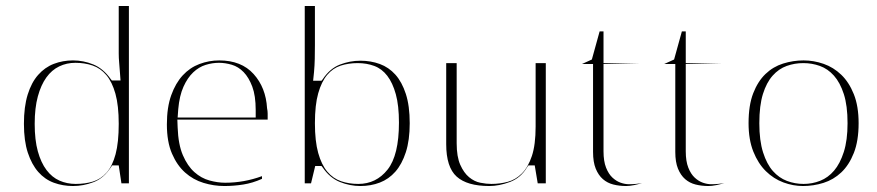

<svg xmlns="http://www.w3.org/2000/svg" viewBox="-20 -613 2934 642"><path d="M355 -60 351 -54Q327 -17 293 -4Q259 9 224 9Q190 9 160 -2Q130 -13 108 -38Q86 -63 73 -102.5Q60 -142 60 -199Q60 -256 72.5 -296.5Q85 -337 107.5 -362.5Q130 -388 160 -399.5Q190 -411 224 -411Q259 -411 292 -397.5Q325 -384 350 -349L354 -344H383L381 -371Q380 -387 378.5 -403Q377 -419 377 -434V-593H411V0H386L377 -60ZM233 2Q265 2 291 -6Q317 -14 336.5 -36Q356 -58 366.5 -97.5Q377 -137 377 -199Q377 -260 366 -299.5Q355 -339 335.5 -362Q316 -385 289.5 -394Q263 -403 232 -403Q203 -403 178 -391Q153 -379 135 -354Q117 -329 106.5 -290.5Q96 -252 96 -199Q96 -145 106.5 -107Q117 -69 135.5 -44.5Q154 -20 179 -9Q204 2 233 2Z M573 -213 574 -187Q576 -130 591.5 -94Q607 -58 630 -37.5Q653 -17 680.5 -9.5Q708 -2 733 -2Q796 -2 856 -24V-15Q825 -1 793.5 4Q762 9 730 9Q695 9 660.5 -1.5Q626 -12 599 -36Q572 -60 555 -99.5Q538 -139 538 -197Q538 -254 552.5 -294.5Q567 -335 591 -361Q615 -387 647 -399Q679 -411 713 -411Q787 -411 828 -365.5Q869 -320 873 -251Q875 -242 875 -233V-231Q875 -230 875 -229V-228Q875 -227 875 -227V-225Q875 -225 875 -224Q875 -223 875 -223V-216Q875 -215 875 -215V-213ZM574 -220H835V-245Q835 -293 823.5 -323.5Q812 -354 794.5 -372Q777 -390 755 -396.5Q733 -403 712 -403Q690 -403 667.5 -396Q645 -389 626 -371Q607 -353 593.5 -323Q580 -293 576 -248Z M999 0V-593H1033V-462Q1033 -439 1032.5 -416.5Q1032 -394 1030 -372L1027 -343H1055L1059 -348Q1083 -384 1116.5 -397Q1150 -410 1185 -410Q1220 -410 1250 -399Q1280 -388 1302 -363.5Q1324 -339 1337 -299Q1350 -259 1350 -201Q1350 -144 1337 -104Q1324 -64 1302 -39Q1280 -14 1250 -2.5Q1220 9 1185 9Q1150 9 1116.5 -4.5Q1083 -18 1059 -53L1055 -58H1034L1020 0ZM1178 2Q1238 2 1276 -46Q1314 -94 1314 -203Q1314 -260 1303.5 -298Q1293 -336 1275 -359.5Q1257 -383 1231.5 -392.5Q1206 -402 1176 -402Q1145 -402 1119 -393.5Q1093 -385 1074 -362.5Q1055 -340 1044 -301Q1033 -262 1033 -201Q1033 -141 1044 -101.5Q1055 -62 1074.5 -39Q1094 -16 1120.5 -7Q1147 2 1178 2Z M1747 -60 1742 -53Q1721 -18 1685 -4.5Q1649 9 1616 9Q1542 9 1507 -22.5Q1472 -54 1472 -131V-402H1507V-134Q1507 -89 1519 -62Q1531 -35 1548.5 -20.5Q1566 -6 1586 -2Q1606 2 1623 2Q1651 2 1677.5 -5Q1704 -12 1725 -33Q1746 -54 1758.5 -91.5Q1771 -129 1771 -190V-402H1805V0H1778L1768 -60Z M1926 -399 1959 -414 1985 -508H1998V-402H2124L1998 -399V-107Q1998 -74 2006.5 -52.5Q2015 -31 2028 -19Q2041 -7 2055.5 -2Q2070 3 2083 3Q2107 3 2127 -1Q2115 3 2100 6Q2085 9 2074 9Q2051 9 2031 4Q2011 -1 1996 -14Q1981 -27 1972 -49Q1963 -71 1963 -105V-399Z M2201 -399 2234 -414 2260 -508H2273V-402H2399L2273 -399V-107Q2273 -74 2281.5 -52.5Q2290 -31 2303 -19Q2316 -7 2330.5 -2Q2345 3 2358 3Q2382 3 2402 -1Q2390 3 2375 6Q2360 9 2349 9Q2326 9 2306 4Q2286 -1 2271 -14Q2256 -27 2247 -49Q2238 -71 2238 -105V-399Z M2665 9Q2632 9 2599.5 -3Q2567 -15 2541 -40.5Q2515 -66 2499 -106Q2483 -146 2483 -201Q2483 -261 2498.5 -301Q2514 -341 2539.5 -365.5Q2565 -390 2598.5 -400.5Q2632 -411 2667 -411Q2701 -411 2734 -399.5Q2767 -388 2793 -363Q2819 -338 2835 -298Q2851 -258 2851 -201Q2851 -142 2835 -101.5Q2819 -61 2793 -36.5Q2767 -12 2733.5 -1.5Q2700 9 2665 9ZM2667 2Q2696 2 2722.5 -8.5Q2749 -19 2769 -42.5Q2789 -66 2801.5 -105Q2814 -144 2814 -201Q2814 -260 2801.5 -298.5Q2789 -337 2768.5 -360Q2748 -383 2721.5 -392.5Q2695 -402 2666 -402Q2637 -402 2610.5 -392.5Q2584 -383 2563.5 -360Q2543 -337 2531 -298.5Q2519 -260 2519 -201Q2519 -143 2531.5 -103.5Q2544 -64 2564.5 -41Q2585 -18 2611.5 -8Q2638 2 2667 2Z"/></svg>

Font: UN Bangla Thin
Style: Regular
Weight: 100
Designer: Desinged by Rajon, Unicode developed by Rashed (IMGN)
Version: Version 2.000;March 19, 2023;FontCreator 14.0.0.2901 64-bit